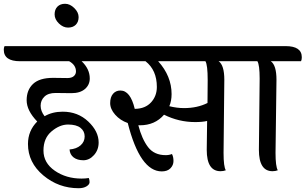

<svg xmlns="http://www.w3.org/2000/svg" viewBox="-73 -900 1617 1016"><path d="M208 -488 284 -487Q306 -487 317.5 -497Q329 -507 329 -522Q329 -556 293 -576H33Q-53 -576 -53 -637Q-53 -648 -49 -656H450Q536 -656 536 -597Q536 -586 531 -576H359Q402 -535 402 -485Q402 -451 376.5 -429Q351 -407 305 -407L221 -408Q182 -408 162 -388.5Q142 -369 142 -340.5Q142 -312 163 -285Q204 -309 259 -309Q339 -309 394 -257Q449 -205 449 -146Q449 -107 424.5 -79.5Q400 -52 368 -52Q336 -52 316.5 -67Q297 -82 295 -109Q332 -112 353.5 -131Q375 -150 375 -178Q375 -206 353 -223.5Q331 -241 287 -241Q243 -241 200 -205Q157 -169 157 -103.5Q157 -38 217 3.5Q277 45 359 45Q378 45 397 42Q401 52 401 64Q401 76 385 86Q369 96 343 96Q237 96 156 28Q75 -40 75 -138Q75 -208 124 -257Q68 -315 68 -369.5Q68 -424 102 -456Q136 -488 208 -488Z M343 -809.5Q343 -784 328 -769Q313 -754 287 -754Q261 -754 238.5 -776Q216 -798 216 -824Q216 -850 231 -865Q246 -880 271.5 -880Q297 -880 320 -857.5Q343 -835 343 -809.5Z M835 -402Q835 -366 823 -338Q863 -328 901 -328Q971 -328 1025 -355Q1026 -395 1026 -476Q1026 -557 1014 -576H764Q835 -497 835 -402ZM1114 -478 1110 -91Q1110 -17 1122 1Q1109 6 1094 6Q1021 6 1021 -107Q1021 -154 1023 -260Q999 -254 960 -254Q873 -254 795 -293Q747 -237 667 -237H659Q678 -164 710.5 -121.5Q743 -79 804 -79Q822 -79 837 -85Q845 -70 845 -48Q845 -26 829 -9.5Q813 7 783 7Q668 7 603 -249Q563 -263 536.5 -293Q510 -323 510 -354.5Q510 -386 525 -403.5Q540 -421 564 -421Q617 -421 640 -324H642Q696 -325 726.5 -358.5Q757 -392 757 -440Q757 -529 697 -576H520Q435 -576 435 -637Q435 -650 438 -656H1163Q1248 -656 1248 -597Q1248 -584 1244 -576H1084Q1114 -555 1114 -478Z M1297 -107 1301 -484Q1301 -557 1289 -576H1233Q1148 -576 1148 -637Q1148 -650 1151 -656H1438Q1524 -656 1524 -597Q1524 -584 1520 -576H1360Q1390 -555 1390 -478L1385 -91Q1385 -19 1397 1Q1384 6 1369 6Q1297 6 1297 -107Z"/></svg>

Font: Laila Medium
Style: Regular
Weight: 500
Designer: Hitesh Malaviya
Foundry: Indian Type Foundry
Version: Version 1.302;PS 1.0;hotconv 1.0.78;makeotf.lib2.5.61930; tt